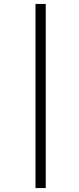

<svg xmlns="http://www.w3.org/2000/svg" viewBox="-20 -758 401 974"><path d="M160 196V-738H212V196Z"/></svg>

Font: Piazzolla Thin Medium
Style: Italic
Weight: 500
Italic angle: -11.3°
Version: Version 2.005